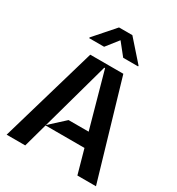

<svg xmlns="http://www.w3.org/2000/svg" viewBox="-223 -1116 1161 1257"><g transform="rotate(30 357.0 -488.0)"><path d="M694.6 0H554L503.9 -179.7H209.5L159.8 0H19.2L231.5 -727.3H481.5ZM210.6 -183.2 322.4 -285.5H474.4L359.4 -699.6H353.7ZM541.2 -817.5H428.3L355.8 -908.4L284.1 -817.5H171.2V-823.2L305.4 -975.9H406.2L541.2 -823.2Z"/></g></svg>

Font: Riot Sans
Style: Bold
Weight: 600
Designer: Rasmus Andersson
Foundry: rsms
Version: Version 4.001